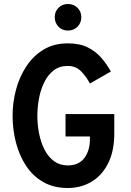

<svg xmlns="http://www.w3.org/2000/svg" viewBox="-20 -929 656 961"><path d="M319 12Q248 12 195.8 -18.2Q143.5 -48.5 109.8 -100.2Q76 -152 59.5 -216.8Q43 -281.5 43 -350Q43 -415.5 60 -479.8Q77 -544 111.5 -596.5Q146 -649 197.8 -680.5Q249.5 -712 319 -712Q378.5 -712 419.2 -691.8Q460 -671.5 487.5 -639.2Q515 -607 535 -571L430 -511Q411.5 -546.5 385.2 -572.8Q359 -599 319 -599Q277 -599 248 -576.2Q219 -553.5 201 -516.2Q183 -479 175 -435.2Q167 -391.5 167 -350Q167 -302.5 176.2 -258Q185.5 -213.5 204 -178Q222.5 -142.5 251.2 -121.8Q280 -101 319 -101Q374.5 -101 402.2 -138.2Q430 -175.5 430 -231V-246H308V-358H552V-261Q552 -172.5 521.2 -111.5Q490.5 -50.5 437.8 -19.2Q385 12 319 12ZM320 -776Q291.5 -776 272.8 -795.3Q254 -814.6 254 -843Q254 -871.2 272.8 -890.1Q291.5 -909 320 -909Q348.5 -909 367.8 -890.1Q387 -871.2 387 -843Q387 -814.6 367.8 -795.3Q348.5 -776 320 -776Z"/></svg>

Font: Overpass Mono Light
Style: Regular
Weight: 300
Monospace: yes
Designer: Delve Withrington, Dave Bailey
Foundry: Delve Fonts LLC
Version: Version 4.000